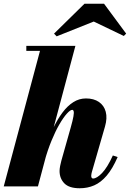

<svg xmlns="http://www.w3.org/2000/svg" viewBox="-20 -995 694 1025"><path d="M0 0 193.5 -723.5H120.5V-750H382.5L182.5 0ZM405.5 10Q349 10 323.5 -16.2Q298 -42.5 298 -82Q298 -93.5 301 -109Q304 -124.5 307.5 -137L357.5 -314Q368.5 -353 372 -373.5Q375.5 -394 373.2 -401.2Q371 -408.5 365.5 -408.5Q355 -408.5 336.8 -388.2Q318.5 -368 297 -331Q275.5 -294 254.8 -243.5Q234 -193 217.5 -133H201.5Q213.5 -178.5 229.8 -226Q246 -273.5 267.2 -317Q288.5 -360.5 314.2 -395Q340 -429.5 371.2 -449.5Q402.5 -469.5 439 -469.5Q480.5 -469.5 508 -450.8Q535.5 -432 544.5 -398.2Q553.5 -364.5 540.5 -319.5L470.5 -77Q469.5 -73.5 468.2 -67.2Q467 -61 467 -57Q467 -42 477 -42Q496.5 -42 524.8 -71.2Q553 -100.5 582.5 -165L608 -156.5Q580.5 -93.5 549.5 -57.2Q518.5 -21 483 -5.5Q447.5 10 405.5 10ZM282.5 -801 268.5 -815.5 431 -975H535.5L653.5 -815.5L641 -803L480.5 -880Z"/></svg>

Font: Bodoni Moda 9pt Black
Style: Italic
Weight: 900
Italic angle: -13°
Designer: Owen Earl
Foundry: indestructible type
Version: Version 2.004